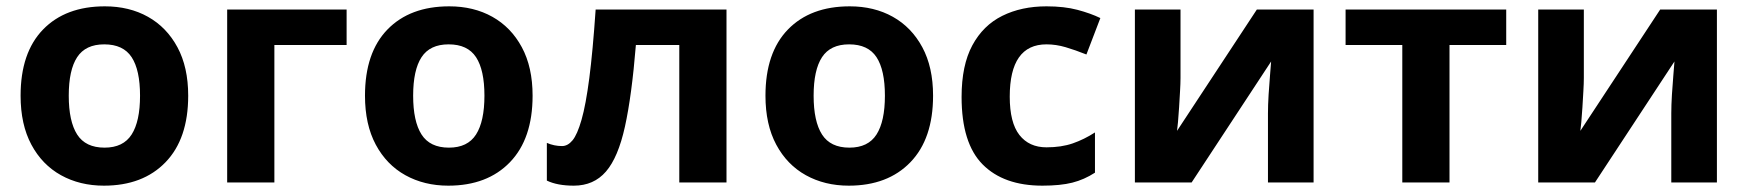

<svg xmlns="http://www.w3.org/2000/svg" viewBox="-20 -576 5517 606"><path d="M574 -274Q574 -138 502.5 -64Q431 10 308 10Q232 10 172.5 -23Q113 -56 79 -119.5Q45 -183 45 -274Q45 -410 116 -483Q187 -556 311 -556Q388 -556 447 -523Q506 -490 540 -427Q574 -364 574 -274ZM197 -274Q197 -193 223.5 -151.5Q250 -110 310 -110Q369 -110 395.5 -151.5Q422 -193 422 -274Q422 -355 395.5 -395.5Q369 -436 309 -436Q250 -436 223.5 -395.5Q197 -355 197 -274Z M1074 -546V-434H846V0H697V-546Z M1661 -274Q1661 -138 1589.5 -64Q1518 10 1395 10Q1319 10 1259.5 -23Q1200 -56 1166 -119.5Q1132 -183 1132 -274Q1132 -410 1203 -483Q1274 -556 1398 -556Q1475 -556 1534 -523Q1593 -490 1627 -427Q1661 -364 1661 -274ZM1284 -274Q1284 -193 1310.5 -151.5Q1337 -110 1397 -110Q1456 -110 1482.5 -151.5Q1509 -193 1509 -274Q1509 -355 1482.5 -395.5Q1456 -436 1396 -436Q1337 -436 1310.5 -395.5Q1284 -355 1284 -274Z M2273 0H2124V-434H1987Q1974 -274 1952.5 -176.5Q1931 -79 1892.5 -34.5Q1854 10 1791 10Q1739 10 1706 -6V-125Q1729 -115 1754 -115Q1772 -115 1787 -133Q1802 -151 1815.5 -198Q1829 -245 1840 -329.5Q1851 -414 1860 -546H2273Z M2925 -274Q2925 -138 2853.5 -64Q2782 10 2659 10Q2583 10 2523.5 -23Q2464 -56 2430 -119.5Q2396 -183 2396 -274Q2396 -410 2467 -483Q2538 -556 2662 -556Q2739 -556 2798 -523Q2857 -490 2891 -427Q2925 -364 2925 -274ZM2548 -274Q2548 -193 2574.5 -151.5Q2601 -110 2661 -110Q2720 -110 2746.5 -151.5Q2773 -193 2773 -274Q2773 -355 2746.5 -395.5Q2720 -436 2660 -436Q2601 -436 2574.5 -395.5Q2548 -355 2548 -274Z M3270 10Q3148 10 3081.5 -57Q3015 -124 3015 -270Q3015 -370 3049 -433Q3083 -496 3143.5 -526Q3204 -556 3283 -556Q3339 -556 3380.5 -545Q3422 -534 3453 -519L3409 -404Q3374 -418 3343.5 -427Q3313 -436 3283 -436Q3167 -436 3167 -271Q3167 -189 3197.5 -150Q3228 -111 3283 -111Q3330 -111 3366 -123.5Q3402 -136 3436 -158V-31Q3402 -9 3364.5 0.5Q3327 10 3270 10Z M3706 -546V-330Q3706 -313 3704.5 -288Q3703 -263 3701.5 -237Q3700 -211 3698 -190.5Q3696 -170 3695 -163L3947 -546H4126V0H3982V-218Q3982 -244 3984 -277Q3986 -310 3988.5 -338.5Q3991 -367 3992 -382L3741 0H3562V-546Z M4734 -434H4555V0H4406V-434H4227V-546H4734Z M4979 -546V-330Q4979 -313 4977.5 -288Q4976 -263 4974.5 -237Q4973 -211 4971 -190.5Q4969 -170 4968 -163L5220 -546H5399V0H5255V-218Q5255 -244 5257 -277Q5259 -310 5261.5 -338.5Q5264 -367 5265 -382L5014 0H4835V-546Z"/></svg>

Font: Noto Sans
Style: Bold
Weight: 700
Designer: Monotype Design Team
Foundry: Monotype Imaging Inc.
Version: Version 2.000;GOOG;noto-source:20170915:90ef993387c0; ttfaut